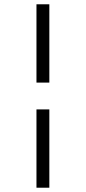

<svg xmlns="http://www.w3.org/2000/svg" viewBox="-20 -719 401 895"><path d="M150 -334V-699H210V-334ZM150 156V-209H210V156Z"/></svg>

Font: Faustina
Style: Italic
Weight: 400
Italic angle: -8°
Designer: Alfonso Garcia
Foundry: http://www.omnibus-type.com
Version: Version 1.200